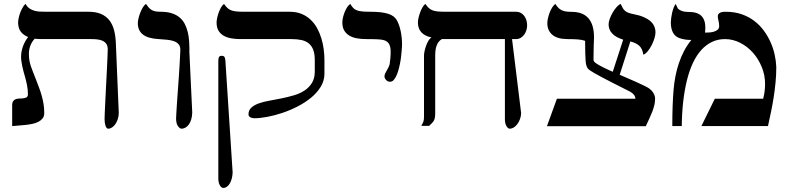

<svg xmlns="http://www.w3.org/2000/svg" viewBox="-20 -637 4010 970"><path d="M192.4 -439.5Q183.1 -439.5 173.8 -439.9Q164.6 -440.4 155.3 -441.4Q140.6 -425.8 133.3 -406Q126 -386.2 126 -365.2Q126 -347.2 128.4 -332.5Q130.9 -317.9 135.5 -303.7Q140.1 -289.6 146.5 -273.9Q152.8 -258.3 160.6 -238.3Q169.4 -215.3 177.2 -194.6Q185.1 -173.8 190.9 -152.8Q196.8 -131.8 200.2 -110.6Q203.6 -89.4 203.6 -65.9Q203.6 -49.8 195.6 -39.3Q187.5 -28.8 174.6 -22Q161.6 -15.1 144.8 -11.5Q127.9 -7.8 109.9 -5.9Q91.8 -3.9 74 -2.7Q56.2 -1.5 41.5 0V-106.4Q41.5 -139.2 80.1 -139.2Q98.6 -139.2 109.9 -143.1Q121.1 -147 121.1 -160.2Q121.1 -183.6 116.5 -206.8Q111.8 -230 105.5 -252.4Q102.5 -262.2 99.1 -274.7Q95.7 -287.1 93 -300.3Q90.3 -313.5 88.4 -325.9Q86.4 -338.4 86.4 -348.6Q86.4 -374.5 95.2 -400.4Q104 -426.3 122.1 -450.2Q100.1 -458.5 86.2 -475.3Q72.3 -492.2 71.3 -522.5Q71.8 -538.6 76.9 -556.9Q82 -575.2 90.3 -591.3Q94.7 -600.1 99.4 -606.7Q104 -613.3 109.4 -617.2Q117.2 -602.5 128.4 -594.7Q139.6 -586.9 153.1 -583Q166.5 -579.1 181.4 -578.4Q196.3 -577.6 211.4 -577.6H427.2Q464.4 -577.6 490 -566.7Q515.6 -555.7 532 -535.2Q548.3 -514.6 556.2 -484.9Q564 -455.1 565.4 -417L580.1 -65.4Q579.6 -49.3 575 -34.9Q570.3 -20.5 562.7 -9.8Q555.2 1 545.7 7.1Q536.1 13.2 526.4 13.2Q522 13.2 518.6 9Q515.1 4.9 512.9 -2Q510.7 -8.8 509.5 -17.6Q508.3 -26.4 508.3 -35.2Q508.3 -43 509.3 -67.6Q510.3 -92.3 512 -126Q513.7 -159.7 515.6 -198.5Q517.6 -237.3 519.5 -273.9Q521.5 -310.5 522.7 -341.3Q523.9 -372.1 524.4 -389.2Q523.9 -406.2 516.4 -416.3Q508.8 -426.3 497.1 -431.4Q485.4 -436.5 470.7 -438Q456.1 -439.5 441.4 -439.5Z M891.1 -385.7Q891.1 -403.8 881.8 -414.1Q872.6 -424.3 857.4 -429.4Q842.3 -434.6 822.5 -436.3Q802.7 -438 782.2 -439.5Q727.5 -442.4 701.9 -462.6Q676.3 -482.9 676.3 -519.5Q676.3 -529.8 679.7 -544.2Q683.1 -558.6 688.7 -573Q694.3 -587.4 701.7 -599.6Q709 -611.8 717.3 -617.2Q725.1 -606 731.9 -598.4Q738.8 -590.8 746.8 -586.2Q754.9 -581.5 765.6 -579.6Q776.4 -577.6 792 -577.6Q824.7 -577.6 848.4 -569.8Q872.1 -562 888.2 -548.1Q904.3 -534.2 913.8 -515.4Q923.3 -496.6 928.7 -474.4Q934.1 -452.1 935.5 -428Q937 -403.8 937 -379.4H936.5L951.2 -68.8Q950.7 -48.8 946 -33.4Q941.4 -18.1 933.8 -7.8Q926.3 2.4 916.7 7.8Q907.2 13.2 897.5 13.2Q888.2 13.2 878.9 0Q869.6 -13.2 869.6 -38.6Q869.6 -44.4 870.6 -59.8Q871.6 -75.2 872.8 -96.7Q874 -118.2 876 -144.3Q877.9 -170.4 879.9 -198.2Q881.8 -226.1 883.8 -254.2Q885.7 -282.2 887.2 -307.1Q888.7 -332 889.6 -352.5Q890.6 -373 891.1 -385.7Z M1155.3 233.9Q1154.8 250 1151.1 264.4Q1147.5 278.8 1141.1 289.6Q1134.8 300.3 1126.2 306.4Q1117.7 312.5 1107.9 312.5Q1098.6 312.5 1090.8 299.3Q1083 286.1 1083 264.2V-330.6Q1083 -342.8 1086.4 -348.9Q1089.8 -355 1100.6 -355Q1110.8 -355 1114.3 -348.9Q1117.7 -342.8 1118.7 -330.6ZM1443.8 -577.6Q1477.5 -577.6 1503.4 -566.9Q1529.3 -556.2 1548.8 -537.8Q1568.4 -519.5 1581.8 -495.1Q1595.2 -470.7 1603.5 -443.6Q1611.8 -416.5 1615.5 -387.9Q1619.1 -359.4 1619.1 -333V-264.6Q1619.1 -229.5 1600.6 -199Q1582 -168.5 1551.8 -143.6Q1521.5 -118.7 1483.4 -99.1Q1445.3 -79.6 1405.8 -66.4Q1366.2 -53.2 1329.3 -46.4Q1292.5 -39.6 1265.1 -39.6Q1262.2 -39.6 1257.1 -40.3Q1252 -41 1247.1 -43.2Q1242.2 -45.4 1238.8 -49.3Q1235.4 -53.2 1235.4 -59.1Q1235.4 -80.1 1249.8 -93.3Q1264.2 -106.4 1287.6 -114.7Q1311 -123 1341.3 -128.4Q1371.6 -133.8 1402.8 -140.1Q1434.1 -146.5 1464.4 -155.3Q1494.6 -164.1 1518.1 -179.4Q1541.5 -194.8 1555.9 -218Q1570.3 -241.2 1570.3 -275.9V-333Q1570.3 -364.7 1562.5 -385.3Q1554.7 -405.8 1539.6 -418Q1524.4 -430.2 1502.7 -434.8Q1481 -439.5 1452.6 -439.5H1194.8Q1169.9 -439.5 1147.9 -443.4Q1126 -447.3 1109.6 -456.8Q1093.3 -466.3 1083.7 -482.4Q1074.2 -498.5 1074.2 -523.4Q1074.2 -532.7 1077.1 -546.6Q1080.1 -560.5 1085.2 -574.5Q1090.3 -588.4 1097.2 -600.1Q1104 -611.8 1111.8 -617.2Q1120.1 -605.5 1127.7 -597.9Q1135.3 -590.3 1146 -585.7Q1156.7 -581.1 1172.6 -579.3Q1188.5 -577.6 1213.9 -577.6Z M1949.2 -224.1Q1939 -224.1 1930.7 -232.9Q1922.4 -241.7 1922.4 -251Q1922.4 -258.3 1926 -265.9Q1929.7 -273.4 1934.3 -281.5Q1939 -289.6 1943.1 -297.9Q1947.3 -306.2 1948.7 -314Q1950.7 -326.2 1952.1 -341.8Q1953.6 -357.4 1953.6 -377Q1953.6 -401.9 1944.3 -416.7Q1935.1 -431.6 1911.6 -436Q1907.2 -436.5 1901.1 -437.3Q1895 -438 1885.7 -438.5Q1876.5 -439 1863 -439.2Q1849.6 -439.5 1830.6 -439.5Q1805.7 -439.5 1783.4 -443.4Q1761.2 -447.3 1744.9 -457Q1728.5 -466.8 1719 -482.9Q1709.5 -499 1709.5 -523.9Q1709.5 -534.2 1712.6 -548.1Q1715.8 -562 1721.2 -575.7Q1726.6 -589.4 1734.1 -600.8Q1741.7 -612.3 1750 -617.2Q1756.8 -605 1763.9 -597.4Q1771 -589.8 1781.7 -585.4Q1792.5 -581.1 1808.6 -579.3Q1824.7 -577.6 1849.6 -577.6Q1880.4 -577.6 1903.1 -575Q1925.8 -572.3 1941.7 -567.1Q1957.5 -562 1967.8 -554.2Q1978 -546.4 1984.4 -535.6Q1990.7 -524.9 1995.8 -510.3Q2001 -495.6 2004.4 -479.2Q2007.8 -462.9 2009.5 -445.6Q2011.2 -428.2 2011.2 -411.6Q2011.2 -410.2 2010.7 -400.9Q2010.3 -391.6 2009 -377.9Q2007.8 -364.3 2005.9 -347.4Q2003.9 -330.6 2000.2 -313Q1996.6 -295.4 1991.7 -278.8Q1986.8 -262.2 1980 -249Q1973.6 -237.3 1967 -230.7Q1960.4 -224.1 1949.2 -224.1Z M2530.8 -439.5H2212.4Q2178.7 -420.4 2178.7 -358.4V-66.9Q2178.7 -52.7 2177.2 -43.9Q2175.8 -35.2 2172.4 -28.6Q2168.9 -22 2163.1 -15.9Q2157.2 -9.8 2147.9 -1H2108.4Q2112.8 -8.8 2115.5 -14.2Q2118.2 -19.5 2119.6 -24.4Q2121.1 -29.3 2121.6 -35.4Q2122.1 -41.5 2122.1 -51.3V-357.4Q2122.1 -365.7 2125 -379.2Q2127.9 -392.6 2132.8 -406.2Q2137.7 -419.9 2144.5 -431.4Q2151.4 -442.9 2159.7 -447.8Q2091.3 -462.4 2091.3 -523.9Q2091.3 -533.7 2094.5 -547.4Q2097.7 -561 2102.8 -575Q2107.9 -588.9 2114.7 -600.3Q2121.6 -611.8 2128.9 -617.2Q2137.2 -605.5 2144.8 -597.9Q2152.3 -590.3 2163.1 -585.7Q2173.8 -581.1 2189.7 -579.3Q2205.6 -577.6 2231 -577.6H2586.4Q2600.6 -577.6 2611.1 -571.8Q2621.6 -565.9 2628.7 -556.4Q2635.7 -546.9 2639.4 -534.7Q2643.1 -522.5 2643.1 -509.8Q2643.1 -497.1 2639.4 -484.6Q2635.7 -472.2 2628.4 -462.2Q2621.1 -452.1 2610.6 -445.8Q2600.1 -439.5 2586.4 -439.5H2566.9L2612.8 -65.4Q2612.3 -49.3 2606.9 -34.9Q2601.6 -20.5 2593.5 -9.8Q2585.4 1 2575.4 7.1Q2565.4 13.2 2555.7 13.2Q2546.4 13.2 2538.6 0Q2530.8 -13.2 2530.8 -35.2Z M3289.6 -138.2Q3289.6 -121.1 3285.6 -105.2Q3281.7 -89.4 3275.6 -73.2Q3269.5 -57.1 3261 -39.1Q3252.4 -21 3242.7 0.5H2743.2L2793.5 -138.2H3189.9Q3189.9 -158.2 3164.6 -173.3Q3113.8 -198.7 3078.4 -216.8Q3043 -234.9 3019.3 -247.6Q2995.6 -260.3 2981.9 -268.1Q2968.3 -275.9 2960.9 -281.2Q2953.6 -286.6 2950.7 -289.8Q2947.8 -293 2946.3 -296.4Q2943.8 -301.3 2941.9 -307.9Q2939.9 -314.5 2938.7 -328.4Q2937.5 -342.3 2936.8 -366.5Q2936 -390.6 2936 -430.7Q2921.4 -436 2900.6 -437.7Q2879.9 -439.5 2846.2 -439.5Q2795.4 -439.9 2770.3 -461.4Q2745.1 -482.9 2745.1 -519.5Q2745.1 -530.3 2748.3 -544.7Q2751.5 -559.1 2756.8 -573.2Q2762.2 -587.4 2769.8 -599.4Q2777.3 -611.3 2785.6 -617.2Q2793 -606 2800 -598.4Q2807.1 -590.8 2816.2 -586.2Q2825.2 -581.5 2837.4 -579.3Q2849.6 -577.1 2867.7 -577.1Q2924.8 -577.1 2952.9 -544.7Q2981 -512.2 2981 -448.7Q2981 -440.9 2980.5 -432.4Q2980 -423.8 2979.7 -411.4Q2979.5 -398.9 2979 -380.9Q2978.5 -362.8 2978.5 -335Q2978.5 -331.1 2981.2 -326.7Q2983.9 -322.3 2993.7 -315.7Q3003.4 -309.1 3022.7 -299.1Q3042 -289.1 3075.7 -274.4L3128.4 -436.5Q3054.7 -460 3054.7 -513.7Q3054.7 -525.4 3060.3 -541.3Q3065.9 -557.1 3074.7 -572.5Q3083.5 -587.9 3094.2 -600.3Q3105 -612.8 3115.7 -617.2Q3121.6 -604 3126.7 -595.5Q3131.8 -586.9 3138.9 -581.3Q3146 -575.7 3156 -572Q3166 -568.4 3181.6 -565.4Q3211.9 -559.6 3232.9 -550.3Q3253.9 -541 3266.8 -529.3Q3279.8 -517.6 3285.6 -503.4Q3291.5 -489.3 3291.5 -473.1Q3291.5 -461.4 3286.4 -443.8Q3281.2 -426.3 3272.5 -409.2Q3263.7 -392.1 3252.7 -378.4Q3241.7 -364.7 3230 -360.8Q3226.1 -390.1 3210.4 -405Q3194.8 -419.9 3164.6 -427.7L3110.8 -259.3Q3162.6 -237.3 3192.6 -223.6Q3222.7 -210 3239.3 -201.7Q3255.9 -193.4 3262.2 -188.2Q3268.6 -183.1 3272.9 -178.2Q3281.2 -168.5 3285.4 -158.7Q3289.6 -148.9 3289.6 -138.2Z M3901.9 -297.9Q3901.9 -259.8 3898.2 -221.4Q3894.5 -183.1 3888.7 -145.5Q3882.8 -107.9 3875.2 -71.5Q3867.7 -35.2 3859.9 0H3523.4L3591.3 -138.2H3835.4Q3845.2 -172.9 3845.2 -212.9Q3845.2 -257.3 3828.6 -298.1Q3812 -338.9 3784.2 -370.4Q3756.3 -401.9 3719.5 -420.7Q3682.6 -439.5 3642.6 -439.5Q3606.9 -439.5 3577.1 -425.3Q3547.4 -411.1 3522.9 -384.3Q3475.1 -331.1 3450.2 -230.5Q3425.8 -130.4 3424.3 0H3376.5Q3376.5 -55.7 3378.2 -100.8Q3379.9 -146 3382.8 -181.6Q3385.7 -217.3 3392.3 -251.5Q3398.9 -285.6 3409.7 -317.6Q3420.4 -349.6 3435.8 -379.2Q3451.2 -408.7 3472.7 -435.1Q3457.5 -435.1 3443.4 -437Q3429.2 -439 3413.1 -444.3Q3390.6 -452.1 3379.9 -472.4Q3369.1 -492.7 3369.1 -523.4Q3369.1 -532.2 3370.8 -545.7Q3372.6 -559.1 3375.7 -572.8Q3378.9 -586.4 3383.5 -598.6Q3388.2 -610.8 3393.6 -617.2Q3397.5 -609.9 3399.9 -603.8Q3402.3 -597.7 3404.3 -594.7Q3408.7 -588.4 3422.4 -582.5Q3436 -576.7 3460 -576.7Q3502.9 -576.7 3523.2 -556.9Q3543.5 -537.1 3543.5 -497.1Q3543.5 -490.2 3542 -472.2Q3550.3 -472.2 3562.5 -472.9Q3574.7 -473.6 3585.9 -476.8Q3597.2 -480 3605.2 -486.6Q3613.3 -493.2 3613.3 -504.9Q3613.3 -519 3609.9 -532Q3606.4 -544.9 3606.4 -555.2Q3606.4 -565.4 3615.7 -571.5Q3625 -577.6 3646.5 -577.6Q3690.4 -577.6 3726.6 -565.2Q3762.7 -552.7 3790.8 -531.2Q3818.8 -509.8 3839.4 -481.7Q3859.9 -453.6 3873.5 -422.6Q3887.2 -391.6 3894 -359.4Q3900.9 -327.1 3901.9 -297.9Z"/></svg>

Font: Cardo
Style: Bold
Weight: 700
Designer: David J. Perry
Foundry: David J. Perry
Version: Version 1.0011